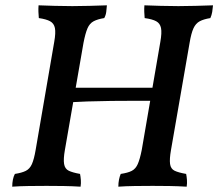

<svg xmlns="http://www.w3.org/2000/svg" viewBox="-20 -699 821 722"><path d="M425 3Q425 -11 427.5 -23.5Q430 -36 434 -45Q461 -49 475.5 -56.5Q490 -64 498 -82Q506 -100 513 -135L583 -542Q589 -576 585.5 -593.5Q582 -611 567.5 -619Q553 -627 524 -631Q523 -642 522.5 -654Q522 -666 523 -679Q553 -678 584.5 -677Q616 -676 651 -676Q684 -676 716 -677Q748 -678 781 -679Q780 -666 778 -654Q776 -642 771 -631Q746 -627 731 -619Q716 -611 707.5 -592.5Q699 -574 693 -538L623 -135Q617 -101 619.5 -82.5Q622 -64 636.5 -57Q651 -50 680 -45Q682 -35 683 -22.5Q684 -10 682 3Q649 1 617.5 0.5Q586 0 554 0Q521 0 486.5 0.5Q452 1 425 3ZM26 3Q26 -11 28.5 -23.5Q31 -36 36 -45Q62 -49 77 -56.5Q92 -64 100 -82Q108 -100 114 -135L184 -542Q190 -576 186.5 -593.5Q183 -611 168.5 -619Q154 -627 126 -631Q125 -642 124.5 -654Q124 -666 125 -679Q154 -678 186 -677Q218 -676 252 -676Q285 -676 317.5 -677Q350 -678 382 -679Q381 -666 379.5 -654Q378 -642 372 -631Q347 -627 332 -619Q317 -611 309 -592.5Q301 -574 294 -538L224 -135Q218 -101 221 -82.5Q224 -64 238.5 -57Q253 -50 281 -45Q283 -35 284 -22.5Q285 -10 283 3Q251 1 219.5 0.5Q188 0 155 0Q122 0 87.5 0.5Q53 1 26 3ZM233 -314 243 -369H575L566 -320Q535 -320 491 -320Q447 -320 399.5 -319.5Q352 -319 308.5 -317.5Q265 -316 233 -314Z"/></svg>

Font: Vollkorn Medium
Style: Italic
Weight: 500
Italic angle: -11°
Designer: Friedrich Althausen
Foundry: Friedrich Althausen
Version: Version 5.000